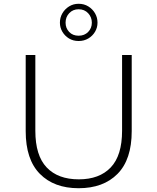

<svg xmlns="http://www.w3.org/2000/svg" viewBox="-20 -991 833 1016"><path d="M396 5Q266 5 191 -71Q116 -147 116 -297V-700H167V-299Q167 -168 227 -105Q287 -42 397 -42Q506 -42 566 -105Q626 -168 626 -299V-700H677V-297Q677 -147 602 -71Q527 5 396 5ZM396 -774Q367 -774 345 -787.5Q323 -801 310 -823Q297 -845 297 -871Q297 -898 310 -920.5Q323 -943 345.5 -957Q368 -971 396 -971Q425 -971 447.5 -957Q470 -943 483 -920.5Q496 -898 496 -871Q496 -845 483 -823Q470 -801 447.5 -787.5Q425 -774 396 -774ZM396 -802Q427 -802 446.5 -822Q466 -842 466 -871Q466 -900 446.5 -921Q427 -942 396 -942Q366 -942 346.5 -921.5Q327 -901 327 -871Q327 -842 346 -822Q365 -802 396 -802Z"/></svg>

Font: Montserrat Z Light
Style: Regular
Weight: 300
Designer: Julieta Ulanovsky
Foundry: Julieta Ulanovsky
Version: Version 8.000